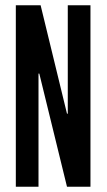

<svg xmlns="http://www.w3.org/2000/svg" viewBox="-20 -708 404 728"><path d="M40 0V-688H134L234 -277H237V-688H323V0H234L129 -429H126V0Z"/></svg>

Font: Saira Ultra Condensed SemiBold
Style: Regular
Weight: 600
Width: 1
Designer: Hector Gatti with collaboration of the Omnibus-Type team
Foundry: Omnibus-Type
Version: Version 1.001; ttfautohint (v1.8)